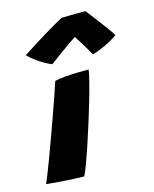

<svg xmlns="http://www.w3.org/2000/svg" viewBox="-146 -794 698 870"><g transform="rotate(-15 203.0 -359.0)"><path d="M140.5 1.5Q117.5 1.5 88.8 0Q60 -1.5 28.2 -3.8Q-3.5 -6 -36 -9.5Q-30.5 -20.5 -19 -49.8Q-7.5 -79 8 -120Q23.5 -161 40.2 -207.5Q57 -254 73.5 -300Q90 -346 103.5 -385.2Q117 -424.5 125.5 -450.5Q146.5 -456 177 -458.2Q207.5 -460.5 237.2 -461Q267 -461.5 285 -461.5Q282.5 -444 273.5 -407.8Q264.5 -371.5 250.8 -324.2Q237 -277 221.2 -226.8Q205.5 -176.5 190 -130.2Q174.5 -84 161.5 -49Q148.5 -14 140.5 1.5ZM339.5 -720.5Q353.5 -702.5 372.5 -677.5Q391.5 -652.5 410.5 -627Q429.5 -601.5 442.5 -581Q416 -561 381.8 -545.5Q347.5 -530 322 -522Q313 -538.5 303 -555Q293 -571.5 283.5 -586.8Q274 -602 267.2 -612.8Q260.5 -623.5 258 -627H273.5Q266.5 -622.5 251 -612.2Q235.5 -602 215 -587.5Q194.5 -573 173 -557.2Q151.5 -541.5 132.5 -527Q118.5 -532 98 -543.8Q77.5 -555.5 58 -570Q38.5 -584.5 27 -597.5Q55 -616 84.5 -634.8Q114 -653.5 141.8 -670.2Q169.5 -687 191.8 -699.8Q214 -712.5 226.5 -719Q236 -719.5 258.5 -720Q281 -720.5 304.5 -720.5Q328 -720.5 339.5 -720.5Z"/></g></svg>

Font: Grandstander Thin ExtraBold
Style: Italic
Weight: 800
Italic angle: -15°
Version: Version 1.200